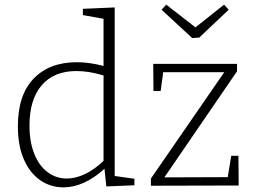

<svg xmlns="http://www.w3.org/2000/svg" viewBox="-20 -800 1096 827"><path d="M254 7Q198 7 153.5 -23.5Q109 -54 83 -113Q57 -172 57 -256Q57 -391 125 -461.5Q193 -532 311 -532Q338 -532 366.5 -528Q395 -524 426 -516V-719L337 -735V-762L474 -768V-42L559 -30V-2L438 3L430 -73Q386 -33 341.5 -13Q297 7 254 7ZM268 -31Q305 -31 345.5 -50Q386 -69 426 -107V-475Q364 -494 309 -494Q212 -494 159.5 -432.5Q107 -371 107 -260Q107 -188 128 -136.5Q149 -85 185.5 -58Q222 -31 268 -31ZM1007 -129 1008 -1 630 0V-31L946 -489H683L672 -408H641L640 -525H1001V-493L688 -36L961 -37L976 -129ZM945 -780 965 -758 838 -638 808 -636 676 -758 696 -780 822 -682Z"/></svg>

Font: Bitter Light
Style: Regular
Weight: 300
Designer: Sol Matas, and Bitter project Authors
Foundry: Sol Matas
Version: Version 2.001